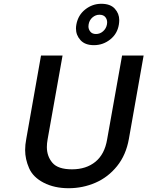

<svg xmlns="http://www.w3.org/2000/svg" viewBox="-20 -989 780 1016"><path d="M609 -859Q601 -810 563 -780Q525 -750 477 -750Q430 -750 406 -776.5Q382 -803 382 -838Q382 -848 384 -859Q393 -909 431 -939Q469 -969 516 -969Q564 -969 587.5 -943Q611 -917 611 -883Q611 -872 609 -859ZM546 -860Q547 -866 547 -871Q547 -887 537 -899Q527 -911 506 -911Q486 -911 469.5 -897Q453 -883 449 -860Q448 -854 448 -849Q448 -834 458 -821.5Q468 -809 488 -809Q509 -809 525.5 -823.5Q542 -838 546 -860ZM311 -695 232 -252Q228 -230 228 -211Q228 -162 257.5 -127.5Q287 -93 361 -93Q436 -93 485 -133Q534 -173 547 -252L626 -695H740L662 -254Q647 -169 599.5 -110Q552 -51 485 -22Q418 7 343 7Q268 7 211.5 -22Q155 -51 134 -99Q113 -147 113 -195Q113 -223 119 -254L197 -695Z"/></svg>

Font: Fz Poppins Med
Style: Italic
Weight: 500
Italic angle: -10°
Designer: Ninad Kale (Devanagari), Jonny Pinhorn (Latin)
Foundry: Indian Type Foundry
Version: Vit hóa bi Vntype.Com & FontZin.Com